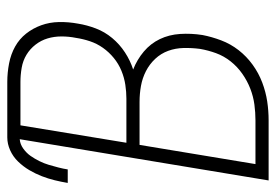

<svg xmlns="http://www.w3.org/2000/svg" viewBox="-138 -638 775 540"><g transform="rotate(-90 250.0 -367.5)"><path d="M13 0 129 -700Q115 -699 102.5 -690Q90 -681 82 -669.5Q74 -658 67.5 -645Q61 -632 57 -618.5Q53 -605 49.5 -591.5Q46 -578 44 -565H6Q9 -583 13.5 -601.5Q18 -620 25 -638Q32 -656 42 -673Q52 -690 66 -704.5Q80 -719 98 -727Q116 -735 134 -735H290Q316 -735 342 -730Q368 -725 389.5 -713Q411 -701 426 -682Q441 -663 449.5 -639.5Q458 -616 458.5 -589.5Q459 -563 454 -536Q450 -511 440.5 -486Q431 -461 413.5 -440Q396 -419 373 -404Q350 -389 325 -381Q353 -370 375.5 -351Q398 -332 410.5 -306Q423 -280 425 -249Q427 -218 422 -186Q417 -160 407 -133.5Q397 -107 379.5 -84.5Q362 -62 338.5 -45Q315 -28 288.5 -18Q262 -8 235.5 -4Q209 0 182 0ZM119 -400H243Q262 -400 282 -403Q302 -406 321.5 -414Q341 -422 357.5 -435.5Q374 -449 386 -466Q398 -483 404.5 -502.5Q411 -522 414 -542Q418 -562 418 -582.5Q418 -603 412.5 -621.5Q407 -640 395 -655.5Q383 -671 366.5 -681Q350 -691 330 -694.5Q310 -698 290 -698H168ZM59 -37H182Q204 -37 226.5 -40Q249 -43 271 -51.5Q293 -60 313 -74Q333 -88 348 -107Q363 -126 371 -148Q379 -170 383 -193Q386 -216 385.5 -239Q385 -262 377.5 -282.5Q370 -303 355 -319Q340 -335 320.5 -345Q301 -355 279 -359Q257 -363 234 -363H113Z"/></g></svg>

Font: Iosevka Term Curly XLt Obl
Style: Regular
Weight: 200
Italic angle: -9°
Designer: Belleve Invis
Foundry: Belleve Invis
Version: Version 32.3.0